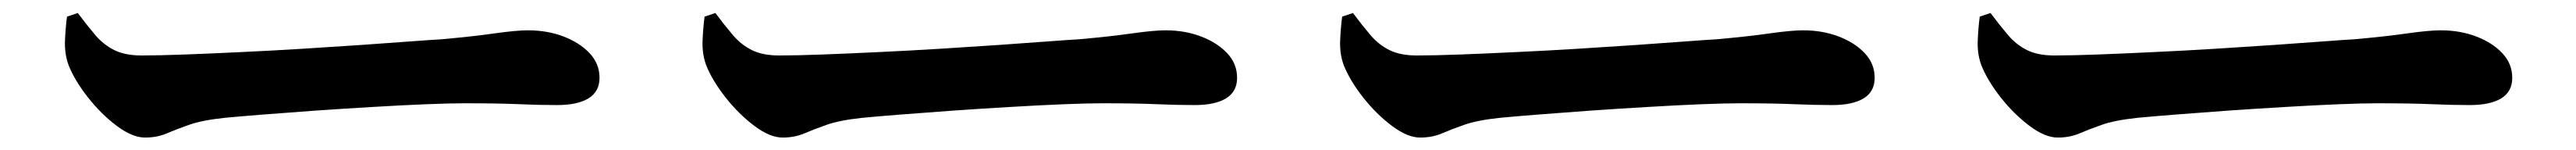

<svg xmlns="http://www.w3.org/2000/svg" viewBox="-20 -481 4040 235"><path d="M207.4 -265.5Q187.6 -265.5 163.3 -283.7Q138.9 -301.9 118.1 -328.2Q97.3 -354.6 87.6 -378.8Q81.2 -396.2 81.9 -416.6Q82.7 -436.9 85.1 -455L102 -460.6Q116.8 -440.9 129.6 -425.9Q142.4 -410.9 159.3 -402.5Q176.2 -394.1 202.2 -394.1Q229 -394.1 269.7 -395.6Q310.3 -397.1 357.9 -399.4Q405.5 -401.6 454.2 -404.6Q502.9 -407.6 546.8 -410.6Q590.6 -413.6 623.5 -416.1Q656.5 -418.6 671.6 -419.4Q721.6 -423.8 755.7 -428.7Q789.9 -433.5 808.2 -433.5Q838.5 -433.5 863.9 -423.8Q889.3 -414.1 904.8 -397.6Q920.3 -381.1 920.3 -359.1Q920.3 -337.5 903 -326.9Q885.7 -316.4 853.9 -316.4Q824.6 -316.4 793.1 -317.8Q761.7 -319.2 708.5 -319.2Q685.7 -319.2 648.3 -317.7Q610.9 -316.2 565.7 -313.5Q520.6 -310.9 476 -307.8Q431.5 -304.6 393.3 -301.6Q355.1 -298.6 332.4 -296.4Q296.4 -292.6 276.1 -285.3Q255.7 -278.1 241 -271.8Q226.2 -265.5 207.4 -265.5Z M1207.4 -265.5Q1187.6 -265.5 1163.3 -283.7Q1138.9 -301.9 1118.1 -328.2Q1097.3 -354.6 1087.6 -378.8Q1081.2 -396.2 1081.9 -416.6Q1082.7 -436.9 1085.1 -455L1102 -460.6Q1116.8 -440.9 1129.6 -425.9Q1142.4 -410.9 1159.3 -402.5Q1176.2 -394.1 1202.2 -394.1Q1229 -394.1 1269.7 -395.6Q1310.3 -397.1 1357.9 -399.4Q1405.5 -401.6 1454.2 -404.6Q1502.9 -407.6 1546.8 -410.6Q1590.6 -413.6 1623.5 -416.1Q1656.5 -418.6 1671.6 -419.4Q1721.6 -423.8 1755.7 -428.7Q1789.9 -433.5 1808.2 -433.5Q1838.5 -433.5 1863.9 -423.8Q1889.3 -414.1 1904.8 -397.6Q1920.3 -381.1 1920.3 -359.1Q1920.3 -337.5 1903 -326.9Q1885.7 -316.4 1853.9 -316.4Q1824.6 -316.4 1793.1 -317.8Q1761.7 -319.2 1708.5 -319.2Q1685.7 -319.2 1648.3 -317.7Q1610.9 -316.2 1565.7 -313.5Q1520.6 -310.9 1476 -307.8Q1431.5 -304.6 1393.3 -301.6Q1355.1 -298.6 1332.4 -296.4Q1296.4 -292.6 1276.1 -285.3Q1255.7 -278.1 1241 -271.8Q1226.2 -265.5 1207.4 -265.5Z M2207.4 -265.5Q2187.6 -265.5 2163.3 -283.7Q2138.9 -301.9 2118.1 -328.2Q2097.3 -354.6 2087.6 -378.8Q2081.2 -396.2 2081.9 -416.6Q2082.7 -436.9 2085.1 -455L2102 -460.6Q2116.8 -440.9 2129.6 -425.9Q2142.4 -410.9 2159.3 -402.5Q2176.2 -394.1 2202.2 -394.1Q2229 -394.1 2269.7 -395.6Q2310.3 -397.1 2357.9 -399.4Q2405.5 -401.6 2454.2 -404.6Q2502.9 -407.6 2546.8 -410.6Q2590.6 -413.6 2623.5 -416.1Q2656.5 -418.6 2671.6 -419.4Q2721.6 -423.8 2755.7 -428.7Q2789.9 -433.5 2808.2 -433.5Q2838.5 -433.5 2863.9 -423.8Q2889.3 -414.1 2904.8 -397.6Q2920.3 -381.1 2920.3 -359.1Q2920.3 -337.5 2903 -326.9Q2885.7 -316.4 2853.9 -316.4Q2824.6 -316.4 2793.1 -317.8Q2761.7 -319.2 2708.5 -319.2Q2685.7 -319.2 2648.3 -317.7Q2610.9 -316.2 2565.7 -313.5Q2520.6 -310.9 2476 -307.8Q2431.5 -304.6 2393.3 -301.6Q2355.1 -298.6 2332.4 -296.4Q2296.4 -292.6 2276.1 -285.3Q2255.7 -278.1 2241 -271.8Q2226.2 -265.5 2207.4 -265.5Z M3207.4 -265.5Q3187.6 -265.5 3163.3 -283.7Q3138.9 -301.9 3118.1 -328.2Q3097.3 -354.6 3087.6 -378.8Q3081.2 -396.2 3081.9 -416.6Q3082.7 -436.9 3085.1 -455L3102 -460.6Q3116.8 -440.9 3129.6 -425.9Q3142.4 -410.9 3159.3 -402.5Q3176.2 -394.1 3202.2 -394.1Q3229 -394.1 3269.7 -395.6Q3310.3 -397.1 3357.9 -399.4Q3405.5 -401.6 3454.2 -404.6Q3502.9 -407.6 3546.8 -410.6Q3590.6 -413.6 3623.5 -416.1Q3656.5 -418.6 3671.6 -419.4Q3721.6 -423.8 3755.7 -428.7Q3789.9 -433.5 3808.2 -433.5Q3838.5 -433.5 3863.9 -423.8Q3889.3 -414.1 3904.8 -397.6Q3920.3 -381.1 3920.3 -359.1Q3920.3 -337.5 3903 -326.9Q3885.7 -316.4 3853.9 -316.4Q3824.6 -316.4 3793.1 -317.8Q3761.7 -319.2 3708.5 -319.2Q3685.7 -319.2 3648.3 -317.7Q3610.9 -316.2 3565.7 -313.5Q3520.6 -310.9 3476 -307.8Q3431.5 -304.6 3393.3 -301.6Q3355.1 -298.6 3332.4 -296.4Q3296.4 -292.6 3276.1 -285.3Q3255.7 -278.1 3241 -271.8Q3226.2 -265.5 3207.4 -265.5Z"/></svg>

Font: Noto Serif KR ExtraLight
Style: Regular
Weight: 200
Designer: Ryoko NISHIZUKA 西塚涼子 (kana & ideographs); Frank Grießhammer (Latin, Greek & Cyrillic); Wenlong ZHANG 张文龙 (bopomofo); San
Foundry: Adobe
Version: Version 2.002-H1;hotconv 1.1.0;makeotfexe 2.6.0